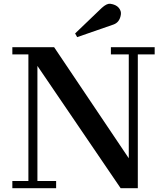

<svg xmlns="http://www.w3.org/2000/svg" viewBox="-20 -997 873 1017"><path d="M45.4 -38.1H130.4V-709H45.4V-747.1H266.6L662.1 -158.7V-709H567.4V-747.1H799.3V-709H710V0H619.1L178.2 -647.9V-38.1H277.3V0H45.4ZM377.9 -819.8 519 -955.1Q545.4 -979 563.5 -977.1Q594.2 -973.1 608.9 -955.8Q623.5 -938.5 620.1 -918.9Q613.8 -878.9 581.5 -867.2L388.7 -800.3Z"/></svg>

Font: Cantata One
Style: Regular
Weight: 400
Designer: Joana Maria Correia da Silva
Foundry: Joana Maria Correia da Silva
Version: Version 1.002